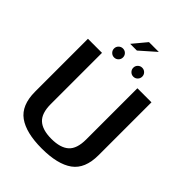

<svg xmlns="http://www.w3.org/2000/svg" viewBox="-260 -1052 1183 1183"><g transform="rotate(45 331.0 -460.5)"><path d="M323.5 4.5Q461 4.5 530.8 -45.8Q600.5 -96 600.5 -214.5V-675H478V-229Q478 -148 440 -113.8Q402 -79.5 323.5 -79.5Q245.5 -79.5 207.5 -114Q169.5 -148.5 169.5 -229V-675H47V-214.5Q47 -96 116.8 -45.8Q186.5 4.5 323.5 4.5ZM242 -707.5Q258.5 -707.5 269.8 -719Q281 -730.5 281 -746.5Q281 -763 269.8 -774.2Q258.5 -785.5 242 -785.5Q226 -785.5 214.5 -774.2Q203 -763 203 -746.5Q203 -730.5 214.5 -719Q226 -707.5 242 -707.5ZM409.5 -707.5Q426 -707.5 437.2 -719Q448.5 -730.5 448.5 -746.5Q448.5 -763 437.2 -774.2Q426 -785.5 409.5 -785.5Q393.5 -785.5 382 -774.2Q370.5 -763 370.5 -746.5Q370.5 -730.5 382 -719Q393.5 -707.5 409.5 -707.5ZM253 -837H311.5L413 -926.5H327.5Z"/></g></svg>

Font: Anybody UltraCondensed Thin Medium
Style: Regular
Weight: 500
Version: Version 1.111